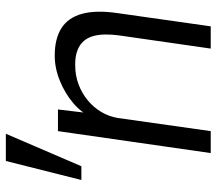

<svg xmlns="http://www.w3.org/2000/svg" viewBox="-62 -678 740 656"><g transform="rotate(-90 308.0 -350.0)"><path d="M21 -442 86 -700H179L68 -442ZM113 0 188 -522H262L249 -413L236 -408Q251 -442 284 -470Q317 -498 360 -515.5Q403 -533 446 -533Q504 -533 540 -510Q576 -487 589 -439Q602 -391 591 -317L546 0H470L515 -313Q522 -365 513.5 -398.5Q505 -432 479 -448Q453 -464 412 -463Q378 -463 347.5 -451.5Q317 -440 293 -420Q269 -400 253.5 -374Q238 -348 233 -318L188 0H151Q144 0 135 0Q126 0 113 0Z"/></g></svg>

Font: Lexend Light
Style: Italic
Weight: 300
Italic angle: -8.13011°
Designer: Bonnie Shaver-Troup, Thomas Jockin
Foundry: Lexend
Version: Version 1.007